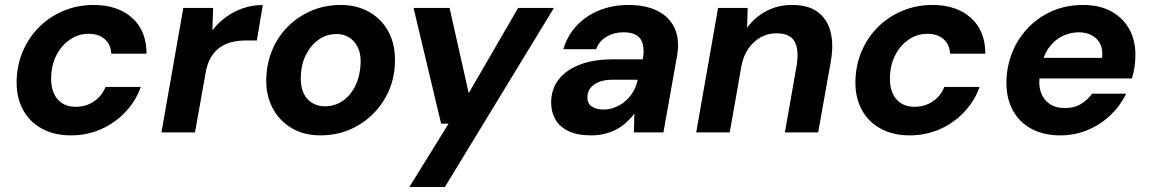

<svg xmlns="http://www.w3.org/2000/svg" viewBox="-20 -533 4629 773"><path d="M265 12Q197 12 147 -16Q97 -44 71 -94Q45 -144 47 -210Q49 -274 73 -329Q97 -384 138.5 -425Q180 -466 236 -489.5Q292 -513 357 -513Q454 -513 512 -461Q570 -409 570 -317H428Q426 -355 401 -376Q376 -397 337 -397Q296 -397 262 -374Q228 -351 207.5 -311.5Q187 -272 186 -222Q185 -194 191.5 -172Q198 -150 211 -134.5Q224 -119 242.5 -111Q261 -103 284 -103Q312 -103 335.5 -112.5Q359 -122 377 -140Q395 -158 405 -183H547Q526 -125 484 -81Q442 -37 386 -12.5Q330 12 265 12Z M630 0 718 -501H838L835 -411Q859 -442 890 -464.5Q921 -487 959 -500Q997 -513 1038 -513L1014 -370H971Q940 -370 913 -363.5Q886 -357 864.5 -341.5Q843 -326 828 -300Q813 -274 807 -235L765 0Z M1270 12Q1203 12 1153 -18Q1103 -48 1076.5 -100Q1050 -152 1052 -217Q1054 -280 1077 -334Q1100 -388 1141 -428Q1182 -468 1235.5 -490.5Q1289 -513 1351 -513Q1418 -513 1468 -484Q1518 -455 1545 -403.5Q1572 -352 1570 -284Q1569 -221 1545.5 -167.5Q1522 -114 1481 -73.5Q1440 -33 1386.5 -10.5Q1333 12 1270 12ZM1288 -105Q1328 -105 1360 -127Q1392 -149 1411 -188.5Q1430 -228 1432 -279Q1433 -317 1420.5 -342.5Q1408 -368 1386 -382Q1364 -396 1335 -396Q1295 -396 1263 -373.5Q1231 -351 1211.5 -312Q1192 -273 1191 -222Q1190 -185 1202 -158.5Q1214 -132 1237 -118.5Q1260 -105 1288 -105Z M1628 220 1786 -35H1756L1645 -501H1790L1867 -158L2066 -501H2210L1771 220Z M2360 12Q2303 12 2267 -6Q2231 -24 2214.5 -55Q2198 -86 2199 -123Q2200 -176 2230 -214Q2260 -252 2315 -273Q2370 -294 2444 -294H2568Q2574 -331 2568 -355Q2562 -379 2543 -391Q2524 -403 2490 -403Q2453 -403 2423 -386Q2393 -369 2380 -335H2248Q2264 -389 2301 -429Q2338 -469 2392 -491Q2446 -513 2510 -513Q2581 -513 2628.5 -488.5Q2676 -464 2696.5 -418.5Q2717 -373 2706 -309L2651 0H2532L2534 -75Q2520 -57 2502 -40.5Q2484 -24 2462.5 -12.5Q2441 -1 2415 5.5Q2389 12 2360 12ZM2410 -92Q2435 -92 2458 -101.5Q2481 -111 2499 -127Q2517 -143 2529.5 -164.5Q2542 -186 2547 -210V-212H2444Q2414 -212 2391.5 -203Q2369 -194 2357 -178.5Q2345 -163 2345 -142Q2344 -117 2362 -104.5Q2380 -92 2410 -92Z M2783 0 2871 -501H2990L2988 -421Q3018 -463 3064.5 -488Q3111 -513 3169 -513Q3234 -513 3272 -485Q3310 -457 3323.5 -406Q3337 -355 3325 -286L3274 0H3140L3188 -273Q3197 -333 3179 -366Q3161 -399 3105 -399Q3072 -399 3043 -383Q3014 -367 2993.5 -338Q2973 -309 2965 -267L2918 0Z M3642 12Q3574 12 3524 -16Q3474 -44 3448 -94Q3422 -144 3424 -210Q3426 -274 3450 -329Q3474 -384 3515.5 -425Q3557 -466 3613 -489.5Q3669 -513 3734 -513Q3831 -513 3889 -461Q3947 -409 3947 -317H3805Q3803 -355 3778 -376Q3753 -397 3714 -397Q3673 -397 3639 -374Q3605 -351 3584.5 -311.5Q3564 -272 3563 -222Q3562 -194 3568.5 -172Q3575 -150 3588 -134.5Q3601 -119 3619.5 -111Q3638 -103 3661 -103Q3689 -103 3712.5 -112.5Q3736 -122 3754 -140Q3772 -158 3782 -183H3924Q3903 -125 3861 -81Q3819 -37 3763 -12.5Q3707 12 3642 12Z M4249 12Q4181 12 4131.5 -15Q4082 -42 4056 -92Q4030 -142 4032 -209Q4034 -271 4057 -326Q4080 -381 4121 -423Q4162 -465 4217.5 -489Q4273 -513 4341 -513Q4408 -513 4456 -486Q4504 -459 4528.5 -412Q4553 -365 4551 -305Q4551 -282 4547 -259Q4543 -236 4537 -217H4128L4142 -300H4417Q4421 -333 4409.5 -356Q4398 -379 4375.5 -391Q4353 -403 4323 -403Q4289 -403 4257 -387.5Q4225 -372 4202.5 -340.5Q4180 -309 4172 -261L4167 -232Q4160 -193 4170 -163Q4180 -133 4204.5 -115.5Q4229 -98 4267 -98Q4305 -98 4332 -114.5Q4359 -131 4377 -156H4514Q4491 -108 4451.5 -70Q4412 -32 4360 -10Q4308 12 4249 12Z"/></svg>

Font: DM Sans 18pt
Style: Bold Italic
Weight: 700
Italic angle: -10°
Designer: Colophon Foundry, Jonny Pinhorn
Foundry: Colophon Foundry
Version: Version 4.004;gftools[0.9.30]